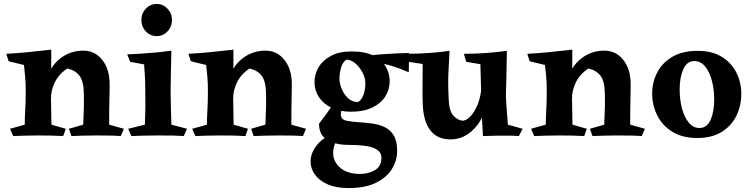

<svg xmlns="http://www.w3.org/2000/svg" viewBox="-20 -693 3821 978"><path d="M404 -435Q461 -435 497.5 -392Q534 -349 538 -281Q539 -263 538 -224.5Q537 -186 536.5 -141Q536 -96 536 -58L611 -37L595 0Q569 -2 536 -2.5Q503 -3 471 -3Q432 -3 401 -2Q370 -1 344 0L331 -37L404 -58Q405 -92 406 -115.5Q407 -139 407.5 -162.5Q408 -186 407 -218Q406 -279 385 -307Q364 -335 323 -344Q279 -315 259 -273Q239 -231 240 -193L203 -237Q210 -294 237.5 -339Q265 -384 308 -409.5Q351 -435 404 -435ZM241 -440Q241 -407 241 -386.5Q241 -366 240.5 -345.5Q240 -325 238 -291L242 -58L315 -37L302 0Q268 -2 238 -2.5Q208 -3 172 -3Q133 -3 104.5 -2Q76 -1 47 0L31 -37L106 -58Q106 -90 108.5 -133.5Q111 -177 111 -216Q111 -245 110.5 -264.5Q110 -284 108 -305.5Q106 -327 102 -362L24 -381L12 -419Q71 -422 123.5 -427.5Q176 -433 241 -440Z M853 -435Q852 -377 850.5 -324Q849 -271 849 -228Q849 -191 850.5 -143Q852 -95 853 -58L933 -37L916 0Q890 -2 863.5 -2.5Q837 -3 784 -3Q735 -3 707.5 -2Q680 -1 649 0L633 -37L718 -58Q720 -108 720.5 -145Q721 -182 720 -226Q720 -249 719.5 -267Q719 -285 718 -307.5Q717 -330 714 -365L643 -378L628 -416Q651 -417 687.5 -419Q724 -421 767 -425Q810 -429 853 -435ZM778 -509Q746 -509 723 -533Q700 -557 700 -592Q700 -625 723 -649Q746 -673 778 -673Q810 -673 833 -649Q856 -625 856 -592Q856 -557 833 -533Q810 -509 778 -509Z M1332 -435Q1389 -435 1425.5 -392Q1462 -349 1466 -281Q1467 -263 1466 -224.5Q1465 -186 1464.5 -141Q1464 -96 1464 -58L1539 -37L1523 0Q1497 -2 1464 -2.5Q1431 -3 1399 -3Q1360 -3 1329 -2Q1298 -1 1272 0L1259 -37L1332 -58Q1333 -92 1334 -115.5Q1335 -139 1335.5 -162.5Q1336 -186 1335 -218Q1334 -279 1313 -307Q1292 -335 1251 -344Q1207 -315 1187 -273Q1167 -231 1168 -193L1131 -237Q1138 -294 1165.5 -339Q1193 -384 1236 -409.5Q1279 -435 1332 -435ZM1169 -440Q1169 -407 1169 -386.5Q1169 -366 1168.5 -345.5Q1168 -325 1166 -291L1170 -58L1243 -37L1230 0Q1196 -2 1166 -2.5Q1136 -3 1100 -3Q1061 -3 1032.5 -2Q1004 -1 975 0L959 -37L1034 -58Q1034 -90 1036.5 -133.5Q1039 -177 1039 -216Q1039 -245 1038.5 -264.5Q1038 -284 1036 -305.5Q1034 -327 1030 -362L952 -381L940 -419Q999 -422 1051.5 -427.5Q1104 -433 1169 -440Z M1691 -183 1739 -171Q1716 -131 1716 -111Q1716 -84 1745 -78Q1774 -72 1814 -70Q1845 -68 1878 -63.5Q1911 -59 1939.5 -45.5Q1968 -32 1985.5 -3.5Q2003 25 2003 75Q2003 124 1976.5 167.5Q1950 211 1895 238Q1840 265 1756 265Q1692 265 1649 246Q1606 227 1584 196Q1562 165 1562 130Q1562 86 1595.5 44.5Q1629 3 1697 -20L1716 -9Q1696 15 1686.5 39Q1677 63 1677 86Q1677 131 1713.5 162Q1750 193 1815 193Q1857 193 1890 173.5Q1923 154 1923 110Q1923 78 1885.5 61.5Q1848 45 1754 45Q1689 45 1647 20Q1605 -5 1605 -63Q1636 -103 1654 -129Q1672 -155 1691 -183ZM1744 -389Q1724 -375 1716.5 -346Q1709 -317 1709 -293Q1709 -267 1721 -239Q1733 -211 1754 -192Q1775 -173 1803 -173Q1820 -181 1830.5 -208Q1841 -235 1841 -269Q1841 -295 1827 -322.5Q1813 -350 1791 -369.5Q1769 -389 1744 -389ZM1771 -431Q1840 -431 1882.5 -409.5Q1925 -388 1945 -353.5Q1965 -319 1965 -280Q1965 -238 1943 -202.5Q1921 -167 1877 -145.5Q1833 -124 1767 -124Q1709 -124 1667.5 -144.5Q1626 -165 1604 -199Q1582 -233 1582 -274Q1582 -316 1603.5 -351.5Q1625 -387 1667 -409Q1709 -431 1771 -431ZM2064 -423Q2064 -398 2063 -368.5Q2062 -339 2062 -325Q2013 -346 1976.5 -357Q1940 -368 1905 -372L1858 -410Q1890 -414 1932 -417Q1974 -420 2010.5 -421.5Q2047 -423 2064 -423Z M2273 17Q2210 17 2174.5 -26Q2139 -69 2134 -151Q2132 -186 2132 -237.5Q2132 -289 2133 -367L2062 -378L2050 -419Q2108 -419 2164.5 -423Q2221 -427 2270 -434Q2268 -388 2265.5 -349.5Q2263 -311 2263 -271.5Q2263 -232 2266 -180Q2269 -122 2293 -100Q2317 -78 2340 -78Q2364 -83 2385 -110.5Q2406 -138 2419 -177.5Q2432 -217 2432 -256L2458 -171Q2452 -122 2427 -79Q2402 -36 2362.5 -9.5Q2323 17 2273 17ZM2440 0Q2439 -30 2436.5 -64Q2434 -98 2433 -145L2427 -366L2355 -378L2343 -419Q2402 -419 2457 -423Q2512 -427 2562 -434Q2562 -434 2561.5 -411Q2561 -388 2560.5 -354Q2560 -320 2559 -286.5Q2558 -253 2557.5 -230Q2557 -207 2557 -207Q2558 -173 2560.5 -142.5Q2563 -112 2567 -58L2642 -37L2623 0Q2597 -2 2574.5 -2Q2552 -2 2517 -2Q2502 -2 2478 -1Q2454 0 2440 0Z M3058 -435Q3115 -435 3151.5 -392Q3188 -349 3192 -281Q3193 -263 3192 -224.5Q3191 -186 3190.5 -141Q3190 -96 3190 -58L3265 -37L3249 0Q3223 -2 3190 -2.5Q3157 -3 3125 -3Q3086 -3 3055 -2Q3024 -1 2998 0L2985 -37L3058 -58Q3059 -92 3060 -115.5Q3061 -139 3061.5 -162.5Q3062 -186 3061 -218Q3060 -279 3039 -307Q3018 -335 2977 -344Q2933 -315 2913 -273Q2893 -231 2894 -193L2857 -237Q2864 -294 2891.5 -339Q2919 -384 2962 -409.5Q3005 -435 3058 -435ZM2895 -440Q2895 -407 2895 -386.5Q2895 -366 2894.5 -345.5Q2894 -325 2892 -291L2896 -58L2969 -37L2956 0Q2922 -2 2892 -2.5Q2862 -3 2826 -3Q2787 -3 2758.5 -2Q2730 -1 2701 0L2685 -37L2760 -58Q2760 -90 2762.5 -133.5Q2765 -177 2765 -216Q2765 -245 2764.5 -264.5Q2764 -284 2762 -305.5Q2760 -327 2756 -362L2678 -381L2666 -419Q2725 -422 2777.5 -427.5Q2830 -433 2895 -440Z M3534 -434Q3608 -434 3657.5 -403Q3707 -372 3731.5 -322Q3756 -272 3756 -214Q3756 -155 3731 -103.5Q3706 -52 3656 -21Q3606 10 3531 10Q3456 10 3405 -21.5Q3354 -53 3328 -105Q3302 -157 3302 -216Q3302 -274 3327.5 -323.5Q3353 -373 3404.5 -403.5Q3456 -434 3534 -434ZM3442 -237Q3442 -187 3453.5 -142Q3465 -97 3488 -69Q3511 -41 3543 -41Q3581 -41 3599.5 -82.5Q3618 -124 3618 -186Q3618 -236 3606.5 -280.5Q3595 -325 3572.5 -353.5Q3550 -382 3517 -382Q3479 -382 3460.5 -340.5Q3442 -299 3442 -237Z"/></svg>

Font: Alkalami
Style: Regular
Weight: 400
Designer: Becca Hirsbrunner Spalinger
Foundry: SIL International
Version: Version 2.000